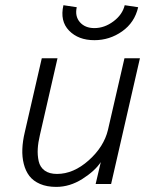

<svg xmlns="http://www.w3.org/2000/svg" viewBox="-20 -714 593 745"><path d="M346.2 -558.1Q284.2 -558.1 248 -595.2Q211.9 -632.3 226.1 -693.8L277.8 -686Q270 -650.9 290 -627.9Q310.1 -605 346.2 -605Q385.3 -605 420.2 -631.1Q455.1 -657.2 463.9 -693.8L516.1 -686Q502.4 -626.5 453.9 -592.3Q405.3 -558.1 346.2 -558.1ZM198.2 11.2Q162.1 11.2 135.5 -0.2Q108.9 -11.7 94 -31.2Q79.1 -50.8 72.3 -77.9Q65.4 -105 66.7 -135.7Q67.9 -166.5 76.2 -201.2L142.1 -487.8H203.1L134.8 -189.9Q127.9 -161.1 126.5 -136.5Q125 -111.8 130.1 -88.6Q135.3 -65.4 153.3 -52.2Q171.4 -39.1 201.2 -39.1Q265.1 -39.1 324.2 -91.8Q383.3 -144.5 398.9 -210L462.9 -487.8H522.9L411.1 0H351.1L371.1 -85Q348.6 -50.8 299.8 -19.8Q251 11.2 198.2 11.2Z"/></svg>

Font: HK Grotesk Light Italic
Style: Regular
Weight: 300
Italic angle: -13°
Designer: Alfredo Marco Pradil and Stefan Peev
Foundry: Hanken Design Co.
Version: Version 1.000;PS 001.000;hotconv 1.0.88;makeotf.lib2.5.64775